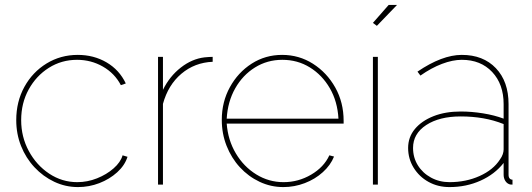

<svg xmlns="http://www.w3.org/2000/svg" viewBox="-20 -750 2163 780"><path d="M297 10Q246 10 200.5 -11.5Q155 -33 120 -70.5Q85 -108 65.5 -157Q46 -206 46 -262Q46 -337 79 -397Q112 -457 169 -492Q226 -527 296 -527Q361 -527 413 -496.5Q465 -466 491 -411L471 -404Q446 -452 398 -479.5Q350 -507 293 -507Q230 -507 178.5 -474.5Q127 -442 96.5 -386.5Q66 -331 66 -262Q66 -194 97 -136.5Q128 -79 180 -44.5Q232 -10 294 -10Q335 -10 374 -25.5Q413 -41 441.5 -66Q470 -91 478 -119L498 -113Q487 -78 456 -50Q425 -22 383.5 -6Q342 10 297 10Z M844 -499Q771 -496 717 -450.5Q663 -405 642 -328V0H622V-519H642V-385Q669 -440 714.5 -475.5Q760 -511 811 -517Q821 -518 829.5 -518.5Q838 -519 844 -519Z M1131 10Q1080 10 1034.5 -11.5Q989 -33 954.5 -70.5Q920 -108 900.5 -157.5Q881 -207 881 -263Q881 -336 914 -396Q947 -456 1002.5 -491.5Q1058 -527 1126 -527Q1195 -527 1251.5 -491Q1308 -455 1342 -394.5Q1376 -334 1376 -259Q1376 -256 1376 -253.5Q1376 -251 1376 -248H901Q906 -181 938 -127Q970 -73 1021 -41.5Q1072 -10 1132 -10Q1192 -10 1244 -40.5Q1296 -71 1318 -119L1337 -114Q1323 -79 1291.5 -50.5Q1260 -22 1218 -6Q1176 10 1131 10ZM901 -268H1355Q1351 -338 1320 -391.5Q1289 -445 1239 -476Q1189 -507 1127 -507Q1066 -507 1016 -476Q966 -445 935.5 -391Q905 -337 901 -268Z M1495 0V-519H1515V0ZM1511 -645 1495 -657 1559 -730H1593Z M1638 -149Q1638 -193 1665.5 -226Q1693 -259 1741 -278Q1789 -297 1852 -297Q1896 -297 1942.5 -289.5Q1989 -282 2026 -268V-327Q2026 -408 1979.5 -457.5Q1933 -507 1856 -507Q1819 -507 1775.5 -490.5Q1732 -474 1688 -443L1676 -459Q1726 -493 1771 -510Q1816 -527 1856 -527Q1943 -527 1994.5 -473Q2046 -419 2046 -327V-40Q2046 -30 2050.5 -25Q2055 -20 2062 -20V0Q2056 0 2053 -0.5Q2050 -1 2048 -2Q2038 -6 2032 -16.5Q2026 -27 2026 -40V-88Q1990 -42 1932 -16Q1874 10 1806 10Q1759 10 1721 -11Q1683 -32 1660.5 -68.5Q1638 -105 1638 -149ZM2011 -102Q2019 -113 2022.5 -123.5Q2026 -134 2026 -143V-246Q1986 -262 1942.5 -269.5Q1899 -277 1852 -277Q1765 -277 1711.5 -242Q1658 -207 1658 -149Q1658 -110 1677.5 -78.5Q1697 -47 1731 -28.5Q1765 -10 1806 -10Q1873 -10 1928.5 -35Q1984 -60 2011 -102Z"/></svg>

Font: Raleway Thin Thin
Style: Regular
Weight: 250
Version: Version 4.026